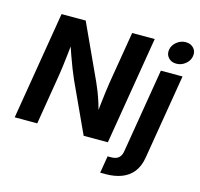

<svg xmlns="http://www.w3.org/2000/svg" viewBox="-132 -902 1300 1249"><g transform="rotate(15 518.5 -278.0)"><path d="M18.6 0 139.2 -727.5H301.8L471.7 -358.4Q482.9 -334 495.4 -302Q507.8 -270 520.3 -230.7Q532.7 -191.4 543.9 -144.5L527.8 -135.7Q531.2 -174.8 536.1 -219.7Q541 -264.6 546.4 -306.4Q551.8 -348.1 556.2 -376L614.7 -727.5H766.6L646 0H482.9L328.6 -334.5Q314 -367.7 300.3 -402.6Q286.6 -437.5 271.2 -480.7Q255.9 -523.9 236.3 -581.5L255.9 -585.4Q250.5 -530.8 244.9 -482.7Q239.3 -434.6 234.6 -396.7Q230 -358.9 225.6 -335L170.4 0ZM858.4 -539.1H1004.4L909.7 31.2Q899.9 91.3 870.4 129.4Q840.8 167.5 793.7 185.8Q746.6 204.1 684.6 204.1H648.9L668 88.9H690.4Q725.1 88.9 742.4 73.5Q759.8 58.1 764.6 26.4ZM942.9 -608.9Q909.2 -608.9 889.4 -630.9Q869.6 -652.8 874.5 -684.6Q879.9 -716.3 907.2 -738.3Q934.6 -760.3 967.8 -760.3Q1002 -760.3 1021.7 -738.3Q1041.5 -716.3 1036.1 -684.6Q1031.2 -652.8 1003.9 -630.9Q976.6 -608.9 942.9 -608.9Z"/></g></svg>

Font: Inter 18pt
Style: Bold Italic
Weight: 700
Italic angle: -9.3988°
Designer: Rasmus Andersson
Foundry: rsms
Version: Version 4.001;git-66647c0bb